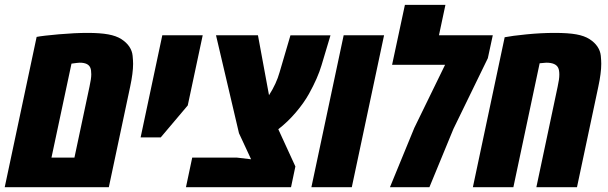

<svg xmlns="http://www.w3.org/2000/svg" viewBox="-43 -776 2522 796"><path d="M508.8 -511.2Q508.8 -473.6 496.6 -416.5L408.2 0H-23.4L108.9 -623Q133.8 -627.9 200.7 -633.8Q267.6 -639.6 319.8 -639.6Q372.1 -639.6 405.5 -633.5Q439 -627.4 460.2 -613.8Q481.4 -600.1 493.2 -582.5Q504.9 -564.9 506.8 -544.9Q508.8 -524.9 508.8 -511.2ZM328.1 -417Q335.4 -449.7 335.4 -467.8Q335.4 -485.8 331.5 -495.1Q322.8 -516.1 287.6 -516.1Q280.8 -516.1 253.4 -512.2L170.4 -122.6H265.6Z M735.4 -338.9 623.5 -206.5H540L629.9 -629.9H797.4Z M1026.4 -629.9 1072.3 -381.3Q1103 -429.2 1116.2 -476.6L1161.1 -629.4H1327.1L1290 -505.4Q1274.4 -452.6 1237.8 -386.7Q1216.8 -349.1 1183.6 -310.1Q1150.4 -271 1110.8 -240.2L1181.6 -85.9L1163.6 0H728L753.9 -122.6H939L998 -115.7Q977.1 -161.6 965.1 -186.5Q953.1 -211.4 947.8 -223.6L852.5 -629.9Z M1415.5 0H1248L1381.8 -629.9H1549.3Z M1776.9 -629.9H2000L1979.5 -534.7L1836.9 -241.7L1737.3 0H1573.7L1674.8 -246.1L1802.2 -507.3H1582.5L1635.7 -755.9H1803.7Z M2449.7 -511.2Q2449.7 -473.6 2437.5 -416.5L2349.1 0H2180.7L2269 -417Q2275.9 -447.8 2275.9 -466.6Q2275.9 -485.4 2271 -495.1Q2260.7 -516.1 2221.7 -516.1Q2218.8 -516.1 2194.3 -513.7L2085.4 0H1917.5L2049.3 -621.6Q2078.1 -627.4 2139.2 -633.5Q2200.2 -639.6 2256.6 -639.6Q2313 -639.6 2346.4 -633.5Q2379.9 -627.4 2401.1 -613.8Q2422.4 -600.1 2434.1 -582.5Q2445.8 -564.9 2447.8 -544.9Q2449.7 -524.9 2449.7 -511.2Z"/></svg>

Font: Open Sans Hebrew Condensed Extra Bold
Style: Italic
Weight: 800
Width: 3
Italic angle: -12°
Foundry: Ascender Corporation, Yanek Iontef
Version: Version 2.001;PS 002.001;hotconv 1.0.70;makeotf.lib2.5.58329